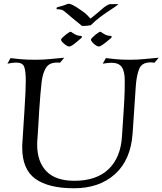

<svg xmlns="http://www.w3.org/2000/svg" viewBox="-20 -984 870 1028"><path d="M349 -964Q356 -964 371.5 -956Q387 -948 404 -936Q433 -917 443.5 -906.5Q454 -896 462 -887Q465 -883 468 -887Q510 -921 528.5 -937.5Q547 -954 565 -961Q567 -962 572.5 -962Q578 -962 585 -962Q594 -962 603.5 -962Q613 -962 614 -961Q601 -950 575 -933.5Q549 -917 520 -895.5Q491 -874 466 -849Q456 -847 445 -846Q434 -845 426 -845Q419 -845 418 -846L362 -892Q347 -905 335.5 -914.5Q324 -924 320 -927Q313 -932 301 -933.5Q289 -935 282 -935L285 -945Q295 -947 313 -952.5Q331 -958 342 -963Q344 -964 349 -964ZM351 -735Q340 -735 323 -750Q307 -763 307 -772Q307 -778 333 -799Q353 -814 357 -814Q362 -814 367 -809Q372 -806 376 -803.5Q380 -801 384 -799Q397 -792 413 -792Q418 -792 418 -788Q419 -784 416 -781L390 -759Q362 -735 351 -735ZM510 -735Q499 -735 482 -750Q467 -764 467 -772Q467 -778 492 -799Q512 -814 517 -814Q521 -814 526 -809Q531 -806 535 -803.5Q539 -801 543 -799Q556 -792 572 -792Q577 -792 578 -788Q578 -784 575 -781Q573 -779 566.5 -773.5Q560 -768 549 -759Q519 -735 510 -735ZM376 24Q240 24 169.5 -26.5Q99 -77 99 -194Q99 -201 99 -208Q99 -215 100 -222Q107 -330 111 -394Q115 -458 116.5 -493.5Q118 -529 118 -551Q118 -604 109.5 -626.5Q101 -649 66 -649Q49 -649 20 -643L36 -673Q51 -671 85 -667.5Q119 -664 171 -664Q209 -664 249.5 -668Q290 -672 324 -675L301 -648Q297 -649 293 -649Q289 -649 285 -649Q244 -649 226.5 -621.5Q209 -594 203 -546Q200 -522 196.5 -481Q193 -440 190 -394.5Q187 -349 185 -309Q183 -269 181 -247Q180 -237 179.5 -228Q179 -219 179 -210Q179 -118 228.5 -67Q278 -16 378 -16Q496 -16 561 -78Q626 -140 633 -253Q638 -328 641 -373.5Q644 -419 645.5 -448Q647 -477 647.5 -500Q648 -523 648 -552Q648 -602 632 -625Q616 -648 576 -648Q566 -648 555 -646.5Q544 -645 530 -643L547 -673Q564 -671 596.5 -667.5Q629 -664 677 -664Q713 -664 754.5 -668Q796 -672 830 -675L807 -648Q801 -649 796 -649.5Q791 -650 786 -650Q739 -650 725 -614.5Q711 -579 707 -522L690 -269Q680 -128 596 -52Q512 24 376 24Z"/></svg>

Font: Luxurious Roman
Style: Regular
Weight: 400
Designer: Robert E. Leuschke
Foundry: Robert E. Leuschke
Version: Version 1.010; ttfautohint (v1.8.3)